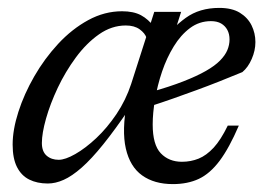

<svg xmlns="http://www.w3.org/2000/svg" viewBox="-20 -456 676 486"><path d="M419 -365 391.5 -352Q415.5 -385.5 450.2 -410.8Q485 -436 535 -436Q567 -436 587 -423.8Q607 -411.5 616.8 -391.8Q626.5 -372 626.5 -349.5Q626.5 -328 617.2 -306.8Q608 -285.5 593.5 -273.5Q564.5 -261.5 535.5 -250Q506.5 -238.5 477.2 -227.8Q448 -217 418.8 -206.8Q389.5 -196.5 360 -187L361.5 -223Q409.5 -236.5 444 -250Q478.5 -263.5 501.2 -276.5Q524 -289.5 537 -302.8Q550 -316 555.5 -329.2Q561 -342.5 561 -356Q561 -370 555.5 -380.2Q550 -390.5 539.8 -396.5Q529.5 -402.5 514 -402.5Q484.5 -402.5 461 -385Q437.5 -367.5 419.8 -338.5Q402 -309.5 390.2 -274.8Q378.5 -240 372.5 -205Q366.5 -170 366.5 -141Q366.5 -89.5 387 -68Q407.5 -46.5 440.5 -46.5Q463 -46.5 482.8 -54.5Q502.5 -62.5 520.8 -82.2Q539 -102 556.5 -138H584.5Q560 -81 535.8 -48.8Q511.5 -16.5 483.2 -3.2Q455 10 417.5 10Q370.5 10 339.8 -12Q309 -34 298.5 -80Q288 -126 301.5 -198L309 -183.5Q271.5 -128 241.5 -90.8Q211.5 -53.5 186.8 -31.8Q162 -10 141.2 -0.8Q120.5 8.5 101 8.5Q74 8.5 54 -1.5Q34 -11.5 23 -33.2Q12 -55 12 -90Q12 -127.5 26.5 -172.8Q41 -218 66.8 -262.8Q92.5 -307.5 127.2 -345Q162 -382.5 203.2 -405Q244.5 -427.5 289 -427.5Q318 -427.5 336.8 -417.5Q355.5 -407.5 371 -387L351 -360Q347 -372 333.5 -381.8Q320 -391.5 298.5 -391.5Q262.5 -391.5 230.5 -369Q198.5 -346.5 172 -310.5Q145.5 -274.5 126.2 -233.8Q107 -193 96.5 -155.8Q86 -118.5 86 -94Q86 -72.5 98 -62Q110 -51.5 128.5 -51.5Q145 -51.5 170.5 -66Q196 -80.5 223.5 -106.2Q251 -132 274.8 -167.2Q298.5 -202.5 312 -243.5L370.5 -426H431H438.5Z"/></svg>

Font: Newsreader 16pt
Style: Italic
Weight: 400
Italic angle: -17°
Designer: Hugues Gentile
Foundry: Production Type
Version: Version 1.003